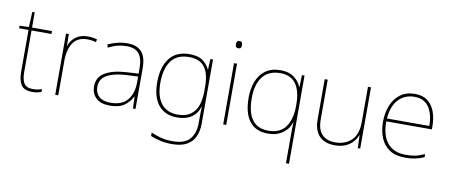

<svg xmlns="http://www.w3.org/2000/svg" viewBox="-79 -1056 3828 1630"><g transform="rotate(10 1835.5 -240.5)"><path d="M212 -15Q237 -15 256 -18.5Q275 -22 291 -28V-3Q275 2 256.5 6Q238 10 212 10Q142 10 116.5 -30Q91 -70 91 -140V-503H10V-525L90 -528L96 -659H117V-528H289V-503H117V-143Q117 -82 137 -48.5Q157 -15 212 -15Z M597 -536Q621 -536 640.5 -533Q660 -530 678 -525L672 -501Q653 -506 636.5 -508.5Q620 -511 597 -511Q514 -511 475 -453Q436 -395 436 -297V0H410V-528H434L436 -427H438Q452 -473 492.5 -504.5Q533 -536 597 -536Z M938 -537Q1020 -537 1061 -492.5Q1102 -448 1102 -350V0H1080L1076 -103H1074Q1053 -57 1008 -23.5Q963 10 882 10Q803 10 762.5 -28Q722 -66 722 -129Q722 -208 788.5 -247.5Q855 -287 973 -294L1076 -300V-343Q1076 -433 1042 -472.5Q1008 -512 938 -512Q898 -512 860.5 -503Q823 -494 780 -472L771 -498Q811 -516 852.5 -526.5Q894 -537 938 -537ZM975 -270Q873 -265 811.5 -232Q750 -199 750 -129Q750 -76 784 -45.5Q818 -15 882 -15Q982 -15 1028.5 -72Q1075 -129 1076 -220V-275Z M1475 -538Q1548 -538 1587.5 -509.5Q1627 -481 1648 -437H1650L1655 -528H1677V25Q1677 88 1655.5 136.5Q1634 185 1586 212.5Q1538 240 1458 240Q1397 240 1352.5 229Q1308 218 1272 203V173Q1308 190 1355 202.5Q1402 215 1458 215Q1564 215 1607.5 163Q1651 111 1651 25V-17Q1651 -46 1651.5 -67Q1652 -88 1653 -117H1651Q1633 -55 1584 -22.5Q1535 10 1461 10Q1359 10 1301.5 -57.5Q1244 -125 1244 -256Q1244 -387 1302 -462.5Q1360 -538 1475 -538ZM1475 -513Q1370 -513 1320.5 -445Q1271 -377 1271 -256Q1271 -138 1320.5 -76.5Q1370 -15 1461 -15Q1520 -15 1557 -35.5Q1594 -56 1614.5 -89.5Q1635 -123 1643 -164Q1651 -205 1651 -246V-294Q1651 -357 1635 -406.5Q1619 -456 1581 -484.5Q1543 -513 1475 -513Z M1871 -721Q1889 -721 1893.5 -711.5Q1898 -702 1898 -690Q1898 -677 1893.5 -668Q1889 -659 1871 -659Q1856 -659 1851 -668Q1846 -677 1846 -690Q1846 -702 1851 -711.5Q1856 -721 1871 -721ZM1884 -528V0H1858V-528Z M2440 -3Q2440 -27 2440.5 -62Q2441 -97 2442 -122H2440Q2424 -64 2372 -26.5Q2320 11 2244 11Q2139 11 2085 -59Q2031 -129 2031 -262Q2031 -338 2054.5 -400.5Q2078 -463 2129 -500.5Q2180 -538 2260 -538Q2331 -538 2376 -504.5Q2421 -471 2438 -424H2440L2444 -528H2466V232H2440ZM2244 -14Q2345 -14 2392.5 -81Q2440 -148 2440 -265V-275Q2440 -391 2395.5 -452Q2351 -513 2260 -513Q2161 -513 2109.5 -447.5Q2058 -382 2058 -262Q2058 -14 2244 -14Z M3039 -528V0H3018L3014 -111H3012Q3001 -81 2977 -53Q2953 -25 2914.5 -7.5Q2876 10 2820 10Q2732 10 2686 -39Q2640 -88 2640 -182V-528H2666V-186Q2666 -98 2706 -56.5Q2746 -15 2820 -15Q2906 -15 2959.5 -66.5Q3013 -118 3013 -226V-528Z M3418 -538Q3486 -538 3528 -505Q3570 -472 3590 -416.5Q3610 -361 3610 -291V-266H3217Q3216 -145 3270 -80Q3324 -15 3427 -15Q3475 -15 3509.5 -22Q3544 -29 3590 -50V-23Q3552 -6 3513.5 2Q3475 10 3427 10Q3344 10 3291.5 -25Q3239 -60 3214.5 -121Q3190 -182 3190 -259Q3190 -334 3215 -397.5Q3240 -461 3290.5 -499.5Q3341 -538 3418 -538ZM3418 -513Q3334 -513 3280.5 -456.5Q3227 -400 3218 -291H3583Q3584 -390 3543 -451.5Q3502 -513 3418 -513Z"/></g></svg>

Font: Noto Sans Devanagari Thin
Style: Regular
Weight: 100
Designer: Jelle Bosma - Monotype Design Team
Foundry: Monotype Imaging Inc.
Version: Version 2.004; ttfautohint (v1.8.4.7-5d5b)